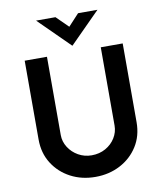

<svg xmlns="http://www.w3.org/2000/svg" viewBox="-101 -1032 950 1121"><g transform="rotate(-10 374.5 -471.5)"><path d="M216 -268Q216 -229 237.5 -195Q259 -161 295 -140.5Q331 -120 374 -120Q420 -120 456.5 -140.5Q493 -161 514 -195Q535 -229 535 -268V-732H665V-265Q665 -184 626 -122.5Q587 -61 521 -26.5Q455 8 374 8Q293 8 227.5 -26.5Q162 -61 123 -122.5Q84 -184 84 -265V-732H216ZM305 -951 375 -882 439 -951H554L374 -770H373L190 -951Z"/></g></svg>

Font: Reem Kufi SemiBold
Style: Regular
Weight: 600
Designer: Khaled Hosny
Version: Version 1.001